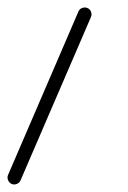

<svg xmlns="http://www.w3.org/2000/svg" viewBox="-37 -284 340 509"><path d="M194.8 -262.7Q201.7 -259.8 204.3 -252.7Q207 -245.6 204.1 -238.8L17.6 193.8Q14.6 200.7 7.6 203.6Q0.5 206.5 -6.3 203.6Q-12.7 200.7 -15.6 193.6Q-18.6 186.5 -15.6 179.7L170.9 -253.4Q173.8 -260.3 180.9 -262.9Q188 -265.6 194.8 -262.7Z"/></svg>

Font: Mikhak-FD ExtraLight
Style: Regular
Weight: 200
Designer: Amin Abedi
Version: Version 3.2